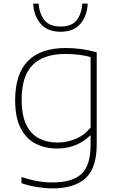

<svg xmlns="http://www.w3.org/2000/svg" viewBox="-20 -814 654 1064"><path d="M270 230Q232.5 230 185.2 222.5Q138 215 99 201V167Q146.5 182.5 188.5 189.8Q230.5 197 271 197Q379 197 430.5 150.8Q482 104.5 482 -11V-63H479Q447 -30 400.5 -10.5Q354 9 296 9Q230.5 9 178 -17.5Q125.5 -44 94.8 -103Q64 -162 64 -259Q64 -548 346 -548Q432 -548 516 -524V-14Q516 117 454.2 173.5Q392.5 230 270 230ZM298 -24Q348.5 -24 397.2 -43.5Q446 -63 482 -107V-498Q455 -505.5 419.5 -510.2Q384 -515 342 -515Q222 -515 161 -454Q100 -393 100 -263Q100 -174 126 -121.8Q152 -69.5 196.8 -46.8Q241.5 -24 298 -24ZM316 -638Q243.5 -638 205.2 -682.2Q167 -726.5 164 -794H194Q198 -738.5 226 -702.8Q254 -667 316 -667Q378.5 -667 405.5 -702.8Q432.5 -738.5 436 -794H466Q463 -726 425.5 -682Q388 -638 316 -638Z"/></svg>

Font: Encode Sans Expanded Expanded Thin
Style: Regular
Weight: 100
Width: 7
Designer: Multiple Designers
Foundry: Impallari Type
Version: Version 3.000; ttfautohint (v1.8.3) -l 8 -r 50 -G 200 -x 14 